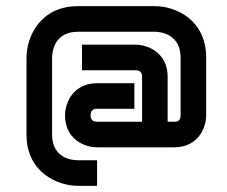

<svg xmlns="http://www.w3.org/2000/svg" viewBox="-20 -559 737 623"><path d="M416 -289H295C219 -289 191 -227 191 -185C191 -108 253 -81 295 -81H545C622 -81 649 -143 649 -185V-372C649 -495 550 -539 483 -539H233C110 -539 66 -439 66 -372V-122C66 0 166 44 233 44H295V-39H233C213 -39 149 -46 149 -122V-372C149 -392 157 -456 233 -456H482C502 -456 566 -448 566 -372V-185C566 -164 552 -164 545 -164H524V-310C524 -386 462 -414 420 -414H246V-331H420C441 -331 441 -315 441 -310V-164H295C274 -164 274 -180 274 -185C274 -206 290 -206 295 -206H416Z"/></svg>

Font: Bruno Ace
Style: Regular
Weight: 400
Designer: Astigmatic (AOETI)
Foundry: Astigmatic (AOETI)
Version: Version 1.000